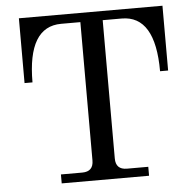

<svg xmlns="http://www.w3.org/2000/svg" viewBox="-52 -784 837 836"><g transform="rotate(-5 366.5 -366.0)"><path d="M565.9 0H184.1V-39.1H277.3Q326.2 -39.1 326.2 -87.9V-692.4H242.2Q95.7 -692.4 95.7 -449.2H61V-732.4H688.5V-449.2H653.3Q653.3 -692.4 506.8 -692.4H423.8V-87.9Q423.8 -39.1 472.7 -39.1H565.9Z"/></g></svg>

Font: Munson
Style: Regular
Weight: 400
Designer: Paul James MIller
Foundry: High-Logic / Made with FontCreator
Version: Version 2.10;May 5, 2019;FontCreator 11.5.0.2430 64-bit